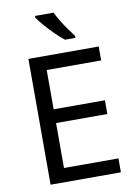

<svg xmlns="http://www.w3.org/2000/svg" viewBox="-101 -1008 758 1073"><g transform="rotate(-10 278.0 -472.0)"><path d="M496 0H97V-714H496V-635H187V-412H478V-334H187V-79H496ZM280 -944Q291 -922 307.5 -894.5Q324 -867 342.5 -841Q361 -815 376 -796V-784H317Q294 -802 265 -830.5Q236 -859 211.5 -887.5Q187 -916 175 -934V-944Z"/></g></svg>

Font: Noto Sans Hanunoo
Style: Regular
Weight: 400
Designer: Monotype Design Team
Foundry: Monotype Imaging Inc.
Version: Version 2.003; ttfautohint (v1.8.4.7-5d5b)